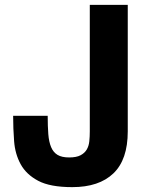

<svg xmlns="http://www.w3.org/2000/svg" viewBox="-20 -698 588 789"><path d="M349 -678H505V-158Q505 -42 446 14.5Q387 71 277 71Q186 71 137 45Q88 19 65 -23Q42 -65 38 -117.5Q34 -170 34 -222H176Q176 -179 178.5 -147Q181 -115 190 -93.5Q199 -72 216.5 -61.5Q234 -51 264 -51Q294 -51 311 -60Q328 -69 336.5 -83.5Q345 -98 347 -117.5Q349 -137 349 -158Z"/></svg>

Font: BM HANNA
Style: Regular
Weight: 400
Designer: BONGJIN KIM, JAEHYUN KEUM, MINJUNG KIM, JUHEE TAE
Foundry: WOOWA BROTHERS Corporation.
Version: Version 1.000